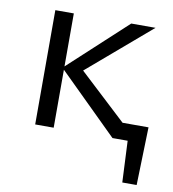

<svg xmlns="http://www.w3.org/2000/svg" viewBox="-68 -474 616 685"><g transform="rotate(10 239.5 -132.0)"><path d="M145 -210V0H78V-414H145V-222L353 -414H441L213 -219L384 -60H478L472 150H420L413 0H358Z"/></g></svg>

Font: LXGW Bright TC
Style: Regular
Weight: 400
Designer: Christian Thalmann (Catharsis Fonts)
Foundry: LXGW / Christian Thalmann (Catharsis Fonts) / Fontworks Inc.
Version: Version 5.501